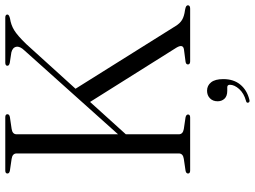

<svg xmlns="http://www.w3.org/2000/svg" viewBox="-139 -601 965 727"><g transform="rotate(-90 343.5 -237.5)"><path d="M198.5 -43Q198.5 -27.5 218.5 -24L262.5 -17.5Q273.5 -15 273.5 -8Q273.5 0 262 0H61.5Q50 0 50 -8Q50 -15.5 61 -17.5L105.5 -24Q126 -27 126 -43V-657Q126 -673 105.5 -676L61 -682.5Q50 -684.5 50 -692Q50 -700 61.5 -700H263Q274.5 -700 274.5 -692Q274.5 -684.5 263.5 -682.5L219 -676Q198.5 -673 198.5 -657V-273L516 -627.5Q532.5 -644.5 529.8 -658.5Q527 -672.5 508.5 -677L469 -683Q458 -685.5 458 -692Q458 -700 470 -700H640Q652 -700 652 -692Q652 -685.5 636.5 -682Q613 -678.5 593 -666.5Q573 -654.5 540 -620.5L371 -434L608.5 -55Q618.5 -38.5 632 -30.5Q645.5 -22.5 668.5 -19.5Q680 -17.5 683.5 -14.8Q687 -12 687 -8.5Q687 0 674 0H475Q463 0 463 -8.5Q463 -16 474 -17.5L520 -23.5Q541.5 -27 526.5 -52L321 -379L198.5 -243.5ZM363 140.5Q343 140.5 333.2 130Q323.5 119.5 323.5 104Q323.5 86 334.8 75Q346 64 363.5 64Q383 64 395.2 79.2Q407.5 94.5 407.5 125.5Q407.5 164.5 386.8 189.8Q366 215 330.5 224Q321 227 318.5 220.5Q316 213.5 325 211.5Q354 203.5 370 185.5Q386 167.5 386 150.5Q386 140.5 376.5 140.5Z"/></g></svg>

Font: Fraunces 72pt Light
Style: Regular
Weight: 300
Version: Version 1.000;[0bf87f6ff]